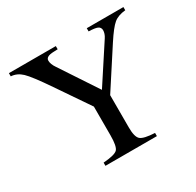

<svg xmlns="http://www.w3.org/2000/svg" viewBox="-144 -825 1011 989"><g transform="rotate(-30 361.0 -331.0)"><path d="M703 -662V-643Q659 -639 633.5 -618Q608 -597 565 -531L417 -303V-111Q417 -54 436 -38Q455 -22 520 -19V0H214V-19Q282 -24 298.5 -40.5Q315 -57 315 -123V-294L184 -486Q116 -586 87 -613.5Q58 -641 22 -643V-662H301V-643L277 -642Q230 -641 230 -616Q230 -595 248 -569L394 -348L539 -570Q553 -591 553 -612Q552 -629 537.5 -635.5Q523 -642 485 -643V-662Z"/></g></svg>

Font: STIX MathJax Main
Style: Regular
Weight: 400
Designer: MicroPress Inc., with final additions and corrections provided by Coen Hoffman, Elsevier (retired)
Version: Version 1.1.1